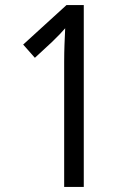

<svg xmlns="http://www.w3.org/2000/svg" viewBox="-20 -734 512 754"><path d="M309 0V-714H241L71 -559L117 -507L184 -569C207 -591 224 -609 236 -623C234 -580 232 -538 232 -491V0Z"/></svg>

Font: Noto Sans Sinhala Condensed
Style: Regular
Weight: 400
Width: 3
Designer: Jelle Bosma - Monotype Design Team
Foundry: Monotype Imaging Inc.
Version: Version 2.006